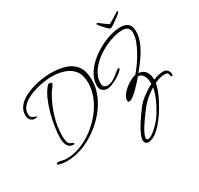

<svg xmlns="http://www.w3.org/2000/svg" viewBox="-240 -1139 1713 1654"><g transform="rotate(-30 616.5 -312.0)"><path d="M1112 -868Q1118 -868 1119.5 -863Q1121 -858 1116 -854Q1108 -845 1090 -831Q1072 -817 1051.5 -802.5Q1031 -788 1014 -778Q997 -768 991 -768Q986 -768 973 -779.5Q960 -791 946 -806.5Q932 -822 920.5 -835.5Q909 -849 907 -854Q903 -856 905 -859Q905 -863 909.5 -866Q914 -869 919 -864Q941 -846 967 -828Q993 -810 1003 -803Q1012 -808 1031.5 -819Q1051 -830 1071.5 -843Q1092 -856 1104 -865Q1109 -868 1112 -868ZM98 35Q93 35 78 34Q63 33 46.5 30.5Q30 28 18 24Q6 20 6 13Q6 8 11.5 5.5Q17 3 21 3Q41 3 61 9Q81 15 103 15Q172 15 242 -11.5Q312 -38 374.5 -85Q437 -132 485.5 -192.5Q534 -253 562 -321.5Q590 -390 590 -460Q590 -537 556 -581Q522 -625 465.5 -644Q409 -663 340 -663Q310 -663 267.5 -657Q225 -651 179.5 -638Q134 -625 94 -604Q54 -583 29.5 -553.5Q5 -524 5 -484Q5 -461 17.5 -450Q30 -439 50 -434Q52 -433 57 -432.5Q62 -432 62 -428Q56 -420 42 -420Q11 -420 -4.5 -438.5Q-20 -457 -20 -487Q-20 -533 6.5 -568Q33 -603 75.5 -626.5Q118 -650 167.5 -665Q217 -680 265 -686.5Q313 -693 348 -693Q429 -693 492.5 -673.5Q556 -654 593 -605Q630 -556 630 -465Q630 -389 599 -315.5Q568 -242 514 -179Q460 -116 391.5 -67.5Q323 -19 247.5 8Q172 35 98 35ZM219 -60Q188 -60 171.5 -75Q155 -90 148.5 -114Q142 -138 142 -163Q142 -210 151 -272.5Q160 -335 178 -400.5Q196 -466 221.5 -523Q247 -580 280 -616Q287 -623 297 -623Q304 -623 311.5 -620Q319 -617 320 -609L317 -603Q308 -585 295 -569.5Q282 -554 272 -536Q225 -456 196 -361.5Q167 -267 167 -174Q167 -146 172.5 -118Q178 -90 209 -79Q214 -78 219.5 -75Q225 -72 225 -66Q225 -60 219 -60ZM784 244Q767 244 757.5 233Q748 222 748 205Q748 181 764 145.5Q780 110 804 72Q828 34 851 1.5Q874 -31 889 -50Q919 -88 966.5 -123Q1014 -158 1057 -180Q1058 -203 1052 -228.5Q1046 -254 1031 -273Q1016 -292 988 -293Q979 -281 957 -256.5Q935 -232 908.5 -205.5Q882 -179 857.5 -160.5Q833 -142 817 -142Q809 -142 806 -147.5Q803 -153 803 -160Q803 -184 821 -209.5Q839 -235 866.5 -257.5Q894 -280 923 -295.5Q952 -311 974 -314Q998 -341 1026.5 -380.5Q1055 -420 1081 -466Q1107 -512 1123.5 -556.5Q1140 -601 1140 -638Q1140 -705 1070 -705Q1026 -705 973.5 -689.5Q921 -674 869 -646Q817 -618 774 -580Q731 -542 705 -497Q679 -452 679 -402Q679 -380 690 -367.5Q701 -355 723 -355Q749 -355 773.5 -367.5Q798 -380 818.5 -396.5Q839 -413 854 -425.5Q869 -438 875 -438Q884 -438 884 -432Q884 -422 864 -405Q844 -388 815.5 -371Q787 -354 758 -342.5Q729 -331 711 -331Q680 -331 660.5 -349.5Q641 -368 641 -399Q641 -454 669.5 -504.5Q698 -555 745 -597Q792 -639 849 -670.5Q906 -702 963.5 -719Q1021 -736 1070 -736Q1169 -736 1169 -637Q1169 -580 1143 -521.5Q1117 -463 1079 -410Q1041 -357 1006 -315Q1055 -311 1076 -276.5Q1097 -242 1096 -197Q1121 -208 1147 -214.5Q1173 -221 1200 -221Q1222 -221 1237.5 -204Q1253 -187 1253 -165Q1253 -161 1250.5 -153.5Q1248 -146 1243 -145Q1233 -154 1232 -165Q1231 -176 1225 -184.5Q1219 -193 1195 -193Q1169 -193 1143.5 -185.5Q1118 -178 1094 -167Q1090 -139 1074.5 -98Q1059 -57 1035 -11Q1011 35 981 80.5Q951 126 917.5 163Q884 200 850 222Q816 244 784 244ZM796 219Q812 219 832.5 206Q853 193 871.5 176.5Q890 160 900 150Q934 116 966.5 64.5Q999 13 1023 -43Q1047 -99 1054 -146Q1018 -124 981 -93Q944 -62 918 -29Q906 -14 883.5 16.5Q861 47 837 82.5Q813 118 796.5 150.5Q780 183 780 202Q780 219 796 219Z"/></g></svg>

Font: Licorice
Style: Regular
Weight: 400
Designer: Robert E. Leuschke
Foundry: Robert E. Leuschke
Version: Version 1.010; ttfautohint (v1.8.3)